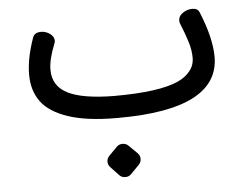

<svg xmlns="http://www.w3.org/2000/svg" viewBox="-47 -441 935 722"><g transform="rotate(-5 421.0 -80.0)"><path d="M345.2 182.6Q335.9 173.3 335.9 160.6Q335.9 147.9 345.2 138.7L376 107.4Q384.8 98.6 397.9 98.6Q411.1 98.6 419.9 107.4L451.7 138.7Q460.9 147.9 460.9 160.6Q460.9 173.3 451.7 182.6L419.9 215.3Q411.1 224.1 397.9 224.1Q384.8 224.1 376 215.3ZM97.7 -328.1Q104 -347.7 129.4 -347.7Q147 -347.7 162.6 -336.7Q178.2 -325.7 178.2 -310.1Q178.2 -305.2 175.8 -299.3Q152.3 -241.2 152.3 -202.6Q152.3 -140.6 208.3 -112.5Q264.2 -84.5 381.8 -83.5Q552.7 -83.5 625 -116.2Q653.3 -128.9 671.1 -150.6Q689 -172.4 689 -200.7Q689 -229 679.9 -259Q670.9 -289.1 652.3 -335Q650.9 -339.8 650.9 -345.2Q650.9 -361.3 667.5 -372.8Q684.1 -384.3 703.9 -384.3Q723.6 -384.3 730 -369.1Q771.5 -268.6 771.5 -196.8Q770.5 0 390.6 0H383.3Q272.9 0 202.6 -23.4Q132.3 -46.9 101.6 -88.6Q70.8 -130.4 70.8 -191.2Q70.8 -252 97.7 -328.1Z"/></g></svg>

Font: Behdad
Style: Regular
Weight: 400
Designer: Mohammad Saleh Souzanchi
Foundry: http://font-store.ir
Version: Version:1.0.1;RFB:1.2.5;Building:2018-09-04 19:53:52.209180